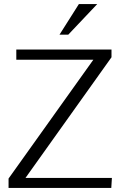

<svg xmlns="http://www.w3.org/2000/svg" viewBox="-20 -922 585 942"><path d="M367 -902H457L315 -752H272ZM60 -629V-679H527V-641L105 -49H529L526 0H22V-46L438 -629Z"/></svg>

Font: Pavanam
Style: Regular
Weight: 400
Designer: Tharique Azeez
Foundry: Tharique Azeez
Version: Version 1.86; ttfautohint (v1.3) -l 8 -r 50 -G 200 -x 14 -D 